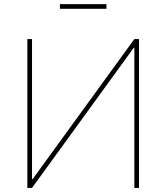

<svg xmlns="http://www.w3.org/2000/svg" viewBox="-20 -918 813 938"><path d="M113.6 -727.3V0H136.4L633.5 -684.7H636.4V0H659.1V-727.3H636.4L139.2 -42.6H136.4V-727.3ZM500 -897.7V-875H272.7V-897.7Z"/></svg>

Font: Inter UI Thin
Style: Regular
Weight: 100
Designer: Rasmus Andersson
Foundry: rsms
Version: 3.2;8d6f07862